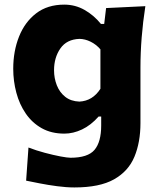

<svg xmlns="http://www.w3.org/2000/svg" viewBox="-20 -594 701 843"><path d="M306.6 229Q271.5 229 231.2 223.6Q190.9 218.3 154.8 211.2Q118.7 204.1 94.7 199.2L105 53.7Q139.2 66.9 176.8 76.9Q214.4 86.9 245.4 92.8Q276.4 98.6 289.6 98.6Q365.7 98.6 395 64Q424.3 29.3 424.3 -43V-82.5H413.1Q378.9 -43.9 340.1 -25.6Q301.3 -7.3 262.7 -7.3Q205.6 -7.3 163.3 -31Q121.1 -54.7 93.3 -95.2Q65.4 -135.7 51.8 -186.8Q38.1 -237.8 38.1 -292Q38.1 -369.1 63.5 -433.1Q88.9 -497.1 138.7 -535.4Q188.5 -573.7 262.2 -573.7Q310.1 -573.7 351.1 -550.5Q392.1 -527.3 423.3 -488.8H437.5L445.8 -558.6L618.2 -566.9Q596.7 -427.7 596.7 -297.4V-53.2Q596.7 30.3 570.3 94Q543.9 157.7 480.7 193.4Q417.5 229 306.6 229ZM328.6 -147.9Q386.7 -150.9 420.9 -204.1V-377.4Q402.3 -398.9 377.9 -410.9Q353.5 -422.9 329.1 -423.3Q272.9 -421.4 245.1 -381.3Q217.3 -341.3 217.3 -285.6Q217.3 -250.5 229.5 -219.5Q241.7 -188.5 266.4 -168.9Q291 -149.4 328.6 -147.9Z"/></svg>

Font: Pinar DS4-Bold
Style: Regular
Weight: 700
Designer: Amin Abedi
Version: Version 2.000